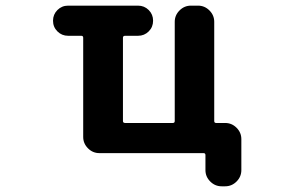

<svg xmlns="http://www.w3.org/2000/svg" viewBox="-20 -566 1040 684"><path d="M471.7 -545.9Q494.1 -545.9 509.8 -530.3Q525.4 -514.6 525.4 -492.2Q525.4 -469.7 509.8 -454.1Q494.1 -438.5 471.7 -438.5H425.8Q418 -438.5 418 -431.6V-134.8Q418 -127.9 425.8 -127.9H595.7Q602.5 -127.9 602.5 -134.8V-488.3Q602.5 -511.7 619.6 -528.8Q636.7 -545.9 660.2 -545.9H685.5Q709 -545.9 726.1 -528.8Q743.2 -511.7 743.2 -488.3V-134.8Q743.2 -127.9 750 -127.9H782.2Q805.7 -127.9 822.8 -110.8Q839.8 -93.8 839.8 -70.3V40Q839.8 63.5 822.8 80.6Q805.7 97.7 782.2 97.7H769.5Q746.1 97.7 729 80.6Q711.9 63.5 711.9 40V-13.7Q711.9 -20.5 705.1 -20.5H334Q310.5 -20.5 293.5 -37.6Q276.4 -54.7 276.4 -78.1V-431.6Q276.4 -438.5 269.5 -438.5H222.7Q200.2 -438.5 184.6 -454.1Q168.9 -469.7 168.9 -492.2Q168.9 -514.6 184.6 -530.3Q200.2 -545.9 222.7 -545.9Z"/></svg>

Font: Gen Jyuu Gothic Monospace Bold
Style: Bold
Weight: 700
Designer: [Source Han Sans]
Ryoko NISHIZUKA  (kana & ideographs); Paul D. Hunt (Latin, Greek & Cyrillic); Wenlong ZHANG  (bopomofo
Version: Version 1.002.20150607